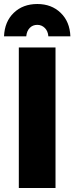

<svg xmlns="http://www.w3.org/2000/svg" viewBox="-26 -938 371 958"><path d="M0 0ZM67.9 -701.2H251V0H67.9ZM-5.9 -756.8Q-2.9 -830.1 42.7 -874Q88.4 -918 160.2 -918Q231 -918 276.6 -874Q322.3 -830.1 325.2 -756.8H215.3Q213.4 -782.7 197.8 -798.3Q182.1 -814 160.2 -814Q137.2 -814 122.3 -798.6Q107.4 -783.2 105 -756.8Z"/></svg>

Font: Argentum Sans
Style: Bold
Weight: 700
Designer: Julieta Ulanovsky (Modified by Cristiano Sobral)
Foundry: Julieta Ulanovsky
Version: Version 1.000; ttfautohint (v1.5.65-e2d9)